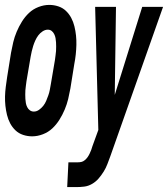

<svg xmlns="http://www.w3.org/2000/svg" viewBox="-38 -548 685 783"><path d="M93 8Q74 8 56 2Q38 -4 25 -16.5Q12 -29 3.5 -45Q-5 -61 -9.5 -79.5Q-14 -98 -16 -117Q-18 -136 -17.5 -155Q-17 -174 -14.5 -193.5Q-12 -213 -9 -233L7 -333Q11 -355 16 -376Q21 -397 30 -418.5Q39 -440 51.5 -460Q64 -480 80.5 -495.5Q97 -511 119 -519.5Q141 -528 163 -528Q182 -528 200 -522Q218 -516 231 -503.5Q244 -491 252.5 -475Q261 -459 265.5 -440.5Q270 -422 272 -403Q274 -384 273.5 -365Q273 -346 271 -326.5Q269 -307 265 -287L249 -187Q245 -165 240 -144Q235 -123 226 -101.5Q217 -80 204.5 -60Q192 -40 175.5 -24.5Q159 -9 137 -0.5Q115 8 93 8ZM236 215 241 114H278Q286 114 293.5 112.5Q301 111 308 105Q315 99 319.5 92.5Q324 86 327.5 78.5Q331 71 334 63.5Q337 56 339 48L363 -18L350 -520H435L430 -161L542 -520H627L412 89Q406 105 400 121Q394 137 385 151.5Q376 166 364.5 179.5Q353 193 337.5 202Q322 211 305.5 213Q289 215 273 215ZM100 -93Q111 -93 121 -100Q131 -107 138.5 -116.5Q146 -126 150.5 -137Q155 -148 159 -159Q163 -170 165 -181Q167 -192 169 -203L186 -303Q187 -313 188.5 -322Q190 -331 190.5 -340Q191 -349 191 -358Q191 -367 190.5 -375.5Q190 -384 188.5 -392.5Q187 -401 183 -409Q179 -417 172.5 -422Q166 -427 157 -427Q146 -427 135.5 -420Q125 -413 118 -403.5Q111 -394 106 -383Q101 -372 97.5 -361Q94 -350 91.5 -339Q89 -328 87 -317L70 -217Q69 -207 67.5 -198Q66 -189 65.5 -180Q65 -171 65 -162Q65 -153 65.5 -144.5Q66 -136 67.5 -127.5Q69 -119 73 -111Q77 -103 84 -98Q91 -93 100 -93Z"/></svg>

Font: Iosevka SS04 Extended Oblique
Style: Bold
Weight: 700
Width: 7
Italic angle: -9°
Monospace: yes
Designer: Belleve Invis
Foundry: Belleve Invis
Version: Version 19.0.0; ttfautohint (v1.8.4)